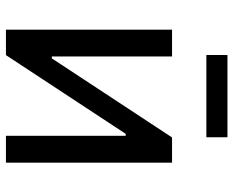

<svg xmlns="http://www.w3.org/2000/svg" viewBox="-88 -680 768 631"><g transform="rotate(90 295.5 -364.0)"><path d="M514.2 0H425.8V-393.6H419.4L160.6 0H77.1V-545.9H165V-150.9H171.4L431.2 -545.9H514.2ZM430.7 -728V-658.7H160.2V-728Z"/></g></svg>

Font: Inter Variable LoSnoCo
Style: Regular
Weight: 400
Designer: Rasmus Andersson
Foundry: rsms
Version: Version 4.000;git-a52131595; featfreeze: case,dlig,ss01,ss02